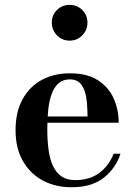

<svg xmlns="http://www.w3.org/2000/svg" viewBox="-20 -778 569 808"><path d="M280.5 10Q213.5 10 160.5 -18.2Q107.5 -46.5 76.5 -100Q45.5 -153.5 45.5 -230Q45.5 -306.5 74.8 -360Q104 -413.5 155.5 -441.5Q207 -469.5 274.5 -469.5Q347 -469.5 392.2 -440.2Q437.5 -411 458.5 -363.5Q479.5 -316 479.5 -261.5H113V-288H348.5Q348 -314.5 346 -342Q344 -369.5 337 -392.5Q330 -415.5 315 -429.8Q300 -444 274.5 -444Q245.5 -444 226.8 -427.8Q208 -411.5 197.5 -382.8Q187 -354 183 -316.5Q179 -279 179 -236Q179 -189.5 184 -150.2Q189 -111 202 -81.8Q215 -52.5 238 -36.2Q261 -20 296.5 -20Q358 -20 398.8 -51Q439.5 -82 458 -131H487Q467.5 -70.5 417 -30.2Q366.5 10 280.5 10ZM273 -607Q241.5 -607 219.8 -629.2Q198 -651.5 198 -682.5Q198 -714.5 219.8 -736Q241.5 -757.5 273 -757.5Q304.5 -757.5 326.2 -736Q348 -714.5 348 -682.5Q348 -651.5 326.2 -629.2Q304.5 -607 273 -607Z"/></svg>

Font: Bodoni Moda SC 9pt SemiBold
Style: Regular
Weight: 600
Designer: Owen Earl
Foundry: indestructible type
Version: Version 2.005